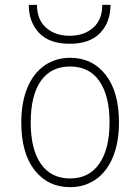

<svg xmlns="http://www.w3.org/2000/svg" viewBox="-20 -762 580 794"><path d="M68 -255Q68 -338 93 -398.5Q118 -459 164 -491Q210 -523 270 -523Q362 -523 417 -452.5Q472 -382 472 -256Q472 -173 447 -112.5Q422 -52 376 -20Q330 12 270 12Q178 12 123 -58.5Q68 -129 68 -255ZM433 -256Q433 -366 391 -426.5Q349 -487 270 -487Q191 -487 149 -427.5Q107 -368 107 -255Q107 -145 149 -84.5Q191 -24 270 -24Q348 -24 390.5 -85Q433 -146 433 -256ZM99 -742H133Q133 -680 171 -647Q209 -614 268 -614Q327 -614 365 -647Q403 -680 403 -742H437Q437 -671 394.5 -626Q352 -581 268 -581Q184 -581 141.5 -626Q99 -671 99 -742Z"/></svg>

Font: Overpass Thin
Style: Regular
Weight: 100
Designer: Delve Withrington, Thomas Jockin
Foundry: Delve Fonts
Version: Version 3.000;DELV;Overpass